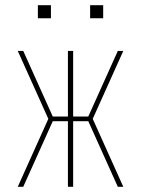

<svg xmlns="http://www.w3.org/2000/svg" viewBox="-20 -715 540 735"><path d="M69 0H48L165 -260L48 -520H69L182 -269H240V-520H260V-269H318L431 -520H452L335 -260L452 0H431L318 -251H260V0H240V-251H182ZM325 -645V-695H375V-645ZM125 -645V-695H175V-645Z"/></svg>

Font: Iosevka SS04 Thin
Style: Regular
Weight: 100
Monospace: yes
Designer: Belleve Invis
Foundry: Belleve Invis
Version: Version 19.0.0; ttfautohint (v1.8.4)